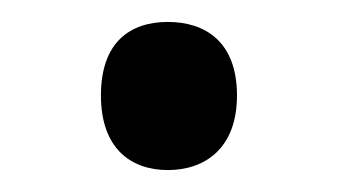

<svg xmlns="http://www.w3.org/2000/svg" viewBox="-20 -141 308 175"><path d="M72 -54C72 -6 99 14 133 14C167 14 196 -6 196 -54C196 -103 167 -121 133 -121C99 -121 72 -103 72 -54Z"/></svg>

Font: Noto Sans Nandinagari
Style: Regular
Weight: 400
Designer: Ek Type
Foundry: Ek Type
Version: Version 1.002